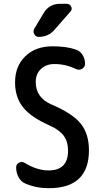

<svg xmlns="http://www.w3.org/2000/svg" viewBox="-20 -985 540 1015"><path d="M296.9 -964.8H333Q349.6 -964.8 356.4 -949.7Q363.3 -934.6 351.6 -922.9L267.6 -827.1Q235.4 -790 184.6 -790Q168.9 -790 161.1 -804.7Q153.3 -819.3 161.1 -833L210.9 -916Q240.2 -964.8 296.9 -964.8ZM245.1 -320.3Q144.5 -364.3 102.1 -417.5Q59.6 -470.7 59.6 -549.8Q59.6 -634.8 113.8 -687.5Q168 -740.2 257.8 -740.2Q331.1 -740.2 378.9 -723.6Q403.3 -715.8 416.5 -694.8Q429.7 -673.8 429.7 -648.4Q429.7 -630.9 414.6 -621.6Q399.4 -612.3 381.8 -620.1Q327.1 -646.5 267.6 -646.5Q223.6 -646.5 196.3 -620.1Q168.9 -593.8 168.9 -551.8Q168.9 -469.7 250 -433.6Q363.3 -385.7 406.7 -331.5Q450.2 -277.3 450.2 -190.4Q450.2 9.8 238.3 9.8Q169.9 9.8 114.3 -14.6Q90.8 -24.4 78.1 -48.3Q65.4 -72.3 65.4 -98.6V-100.6Q65.4 -117.2 80.6 -125Q95.7 -132.8 110.4 -124Q175.8 -84 236.3 -84Q339.8 -84 339.8 -188.5Q339.8 -235.4 317.9 -266.1Q295.9 -296.9 245.1 -320.3Z"/></svg>

Font: Rounded Mgen+ 2m medium
Style: Regular
Weight: 500
Designer: [Source Han Sans]
Ryoko NISHIZUKA  (kana & ideographs); Paul D. Hunt (Latin, Greek & Cyrillic); Wenlong ZHANG  (bopomofo
Version: Version 1.059.20150602